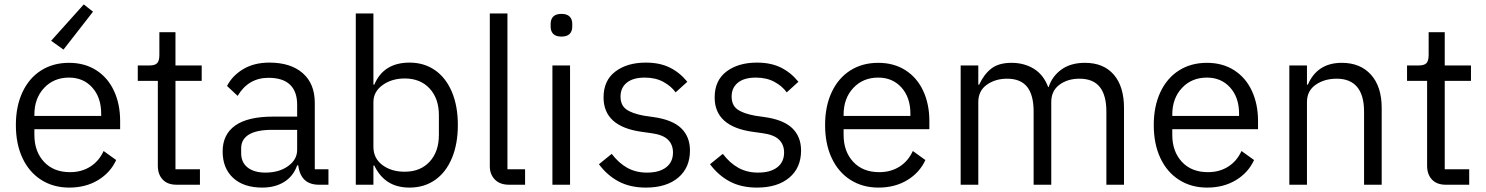

<svg xmlns="http://www.w3.org/2000/svg" viewBox="-20 -838 6740 871"><path d="M402 -785 268 -613 212 -653 360 -818ZM52 -271Q52 -356 82 -420Q112 -484 166.5 -518.5Q221 -553 293 -553Q364 -553 416.5 -519.5Q469 -486 497 -426Q525 -366 525 -289V-252H136V-226Q136 -151 179.5 -104Q223 -57 298 -57Q350 -57 389.5 -82Q429 -107 450 -153L507 -112Q481 -55 425 -21Q369 13 294 13Q222 13 167 -22Q112 -57 82 -121Q52 -185 52 -271ZM136 -312H439V-322Q439 -396 398.5 -441Q358 -486 293 -486Q224 -486 180 -439Q136 -392 136 -318Z M781 0Q740 0 718 -23.5Q696 -47 696 -86V-471H605V-541H657Q683 -541 693 -551.5Q703 -562 703 -589V-692H776V-541H895V-471H776V-70H887V0Z M990 -151Q990 -228 1047 -268.5Q1104 -309 1219 -309H1328V-363Q1328 -423 1295.5 -454Q1263 -485 1198 -485Q1107 -485 1058 -403L1010 -448Q1034 -495 1083.5 -524.5Q1133 -554 1202 -554Q1299 -554 1353.5 -506Q1408 -458 1408 -372V-70H1470V0H1427Q1344 0 1333 -88H1328Q1311 -39 1269.5 -13Q1228 13 1170 13Q1085 13 1037.5 -31Q990 -75 990 -151ZM1328 -158V-249H1215Q1144 -249 1109 -227.5Q1074 -206 1074 -165V-143Q1074 -101 1103.5 -78Q1133 -55 1184 -55Q1246 -55 1287 -84.5Q1328 -114 1328 -158Z M1678 -87H1674V0H1594V-777H1674V-454H1678Q1720 -554 1838 -554Q1904 -554 1953.5 -519.5Q2003 -485 2030 -421Q2057 -357 2057 -271Q2057 -185 2030 -120.5Q2003 -56 1953.5 -21.5Q1904 13 1838 13Q1781 13 1741.5 -12Q1702 -37 1678 -87ZM1971 -226V-316Q1971 -391 1929 -436.5Q1887 -482 1816 -482Q1757 -482 1715.5 -452Q1674 -422 1674 -375V-172Q1674 -120 1714.5 -89.5Q1755 -59 1816 -59Q1887 -59 1929 -104.5Q1971 -150 1971 -226Z M2289 0Q2248 0 2225 -23.5Q2202 -47 2202 -84V-777H2282V-70H2362V0Z M2478 -717V-730Q2478 -751 2490 -763Q2502 -775 2527 -775Q2552 -775 2564 -763Q2576 -751 2576 -730V-717Q2576 -696 2564 -684Q2552 -672 2527 -672Q2502 -672 2490 -684Q2478 -696 2478 -717ZM2566 0H2486V-541H2566Z M2697 -93 2755 -140Q2787 -98 2826 -76.5Q2865 -55 2915 -55Q2971 -55 3002 -79Q3033 -103 3033 -146Q3033 -182 3010 -204.5Q2987 -227 2934 -234L2891 -240Q2718 -264 2718 -396Q2718 -473 2771.5 -513.5Q2825 -554 2910 -554Q2973 -554 3018.5 -531.5Q3064 -509 3098 -467L3045 -419Q3024 -448 2988.5 -467Q2953 -486 2905 -486Q2852 -486 2823.5 -463Q2795 -440 2795 -400Q2795 -361 2821 -342Q2847 -323 2902 -313L2944 -307Q3030 -295 3070 -256.5Q3110 -218 3110 -155Q3110 -77 3056.5 -32Q3003 13 2910 13Q2839 13 2787 -14.5Q2735 -42 2697 -93Z M3201 -93 3259 -140Q3291 -98 3330 -76.5Q3369 -55 3419 -55Q3475 -55 3506 -79Q3537 -103 3537 -146Q3537 -182 3514 -204.5Q3491 -227 3438 -234L3395 -240Q3222 -264 3222 -396Q3222 -473 3275.5 -513.5Q3329 -554 3414 -554Q3477 -554 3522.5 -531.5Q3568 -509 3602 -467L3549 -419Q3528 -448 3492.5 -467Q3457 -486 3409 -486Q3356 -486 3327.5 -463Q3299 -440 3299 -400Q3299 -361 3325 -342Q3351 -323 3406 -313L3448 -307Q3534 -295 3574 -256.5Q3614 -218 3614 -155Q3614 -77 3560.5 -32Q3507 13 3414 13Q3343 13 3291 -14.5Q3239 -42 3201 -93Z M3723 -271Q3723 -356 3753 -420Q3783 -484 3837.5 -518.5Q3892 -553 3964 -553Q4035 -553 4087.5 -519.5Q4140 -486 4168 -426Q4196 -366 4196 -289V-252H3807V-226Q3807 -151 3850.5 -104Q3894 -57 3969 -57Q4021 -57 4060.5 -82Q4100 -107 4121 -153L4178 -112Q4152 -55 4096 -21Q4040 13 3965 13Q3893 13 3838 -22Q3783 -57 3753 -121Q3723 -185 3723 -271ZM3807 -312H4110V-322Q4110 -396 4069.5 -441Q4029 -486 3964 -486Q3895 -486 3851 -439Q3807 -392 3807 -318Z M4338 0V-541H4418V-454H4422Q4443 -500 4476.5 -526.5Q4510 -553 4569 -553Q4626 -553 4670 -526Q4714 -499 4735 -443H4737Q4753 -492 4795 -522.5Q4837 -553 4902 -553Q4986 -553 5032.5 -499.5Q5079 -446 5079 -348V0H4999V-332Q4999 -406 4969 -443.5Q4939 -481 4877 -481Q4823 -481 4786 -453.5Q4749 -426 4749 -375V0H4669V-332Q4669 -407 4639.5 -444Q4610 -481 4549 -481Q4495 -481 4456.5 -453.5Q4418 -426 4418 -375V0Z M5214 -271Q5214 -356 5244 -420Q5274 -484 5328.5 -518.5Q5383 -553 5455 -553Q5526 -553 5578.5 -519.5Q5631 -486 5659 -426Q5687 -366 5687 -289V-252H5298V-226Q5298 -151 5341.5 -104Q5385 -57 5460 -57Q5512 -57 5551.5 -82Q5591 -107 5612 -153L5669 -112Q5643 -55 5587 -21Q5531 13 5456 13Q5384 13 5329 -22Q5274 -57 5244 -121Q5214 -185 5214 -271ZM5298 -312H5601V-322Q5601 -396 5560.5 -441Q5520 -486 5455 -486Q5386 -486 5342 -439Q5298 -392 5298 -318Z M5829 0V-541H5909V-454H5913Q5956 -553 6067 -553Q6151 -553 6199.5 -499Q6248 -445 6248 -348V0H6168V-332Q6168 -406 6136.5 -443.5Q6105 -481 6044 -481Q5988 -481 5948.5 -453.5Q5909 -426 5909 -375V0Z M6539 0Q6498 0 6476 -23.5Q6454 -47 6454 -86V-471H6363V-541H6415Q6441 -541 6451 -551.5Q6461 -562 6461 -589V-692H6534V-541H6653V-471H6534V-70H6645V0Z"/></svg>

Font: IBM Plex Sans SC
Style: Regular
Weight: 400
Designer: Mike Abbink; Paul van der Laan; Pieter van Rosmalen; Eunyou Noh; Wujin Sim; Chorong Kim; Dohee Lee; Yejin We; Jinhee Kim
Foundry: Sandoll Inc.
Version: Version 1.000